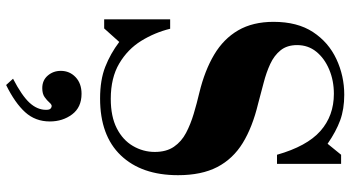

<svg xmlns="http://www.w3.org/2000/svg" viewBox="-272 -532 1116 611"><g transform="rotate(90 285.5 -226.0)"><path d="M293 13Q234 13 192 -3.5Q150 -20 113 -48L70 0H41V-210H71Q83 -161 109.5 -118Q136 -75 181.5 -48Q227 -21 294 -21Q350 -21 387.5 -40Q425 -59 444 -91.5Q463 -124 463 -161Q463 -198 446.5 -222Q430 -246 402.5 -260.5Q375 -275 341.5 -285Q308 -295 274 -303Q204 -320 153.5 -350Q103 -380 76 -426.5Q49 -473 49 -539Q49 -615 81.5 -664.5Q114 -714 167.5 -739Q221 -764 281 -764Q327 -764 362.5 -751Q398 -738 437 -711L472 -754H501V-550H472Q445 -645 396.5 -688Q348 -731 278 -731Q236 -731 200.5 -716Q165 -701 144 -675Q123 -649 123 -614Q123 -582 139.5 -561.5Q156 -541 183 -528.5Q210 -516 243 -507.5Q276 -499 309 -490Q384 -472 434.5 -441Q485 -410 511 -360Q537 -310 537 -235Q537 -119 474 -53Q411 13 293 13ZM250 312 230 290Q284 262 306.5 237.5Q329 213 329 185Q329 174 325 170.5Q321 167 317 167Q312 167 305.5 174.5Q299 182 288.5 189.5Q278 197 260 197Q235 197 220 179.5Q205 162 205 138Q205 110 225 91Q245 72 278 72Q321 72 343.5 102Q366 132 366 173Q366 219 336.5 251.5Q307 284 250 312Z"/></g></svg>

Font: Libre Bodoni SemiBold
Style: Regular
Weight: 600
Designer: Pablo Impallari, Rodrigo Fuenzalida
Foundry: Impallari Type
Version: Version 2.005;gftools[0.9.23]